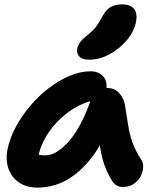

<svg xmlns="http://www.w3.org/2000/svg" viewBox="-20 -845 721 875"><path d="M152 10Q101 10 66.5 -13.5Q32 -37 18.5 -76.5Q5 -116 14 -163Q24 -214 51.5 -265.5Q79 -317 117.5 -362.5Q156 -408 202.5 -443.5Q249 -479 297.5 -499.5Q346 -520 393 -520Q430 -520 451 -496Q472 -472 463 -428Q460 -412 449 -403Q438 -394 424 -391Q358 -380 301.5 -341Q245 -302 206 -247.5Q167 -193 155 -134Q152 -117 151.5 -102.5Q151 -88 155 -66L107 -168Q128 -150 145 -143.5Q162 -137 187 -137Q238 -137 295 -202.5Q352 -268 395 -393Q404 -417 425 -430.5Q446 -444 468 -444Q504 -444 525 -419Q546 -394 550 -363Q558 -315 564 -275Q570 -235 583 -197.5Q596 -160 622 -120Q633 -105 632.5 -84Q632 -63 621 -42Q610 -21 589.5 -7Q569 7 540 7Q523 7 510.5 -0.5Q498 -8 491 -20Q476 -45 465 -70Q454 -95 446.5 -123.5Q439 -152 434 -189Q429 -226 426 -274L480 -278Q447 -194 406.5 -138.5Q366 -83 322.5 -50Q279 -17 236 -3.5Q193 10 152 10ZM387 -573Q355 -573 341.5 -587.5Q328 -602 332 -624Q336 -640 346 -653.5Q356 -667 375 -682Q401 -702 415.5 -720.5Q430 -739 445 -767Q463 -802 485.5 -813.5Q508 -825 536 -825Q575 -825 591 -804.5Q607 -784 600 -745Q590 -699 556.5 -660Q523 -621 478 -597Q433 -573 387 -573Z"/></svg>

Font: Shantell Sans Light
Style: Bold Italic
Weight: 700
Italic angle: -11°
Version: Version 1.011;[c5ecc13dd]